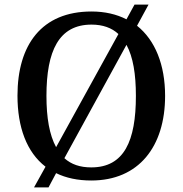

<svg xmlns="http://www.w3.org/2000/svg" viewBox="-20 -775 794 835"><path d="M178 -50 128 40H191L224 -22C267 -1 318 10 377 10C583 10 698 -137 698 -358C698 -493 655 -600 576 -663L626 -755H565L530 -691C487 -713 436 -725 378 -725C161 -725 56 -580 56 -359C56 -222 96 -113 178 -50ZM495 -627 224 -135C195 -188 182 -263 182 -358C182 -554 236 -668 378 -668C427 -668 466 -654 495 -627ZM377 -47C328 -47 290 -60 260 -87L530 -580C559 -527 571 -452 571 -358C571 -162 520 -47 377 -47Z"/></svg>

Font: Noto Serif Vithkuqi Medium
Style: Regular
Weight: 500
Version: Version 1.005